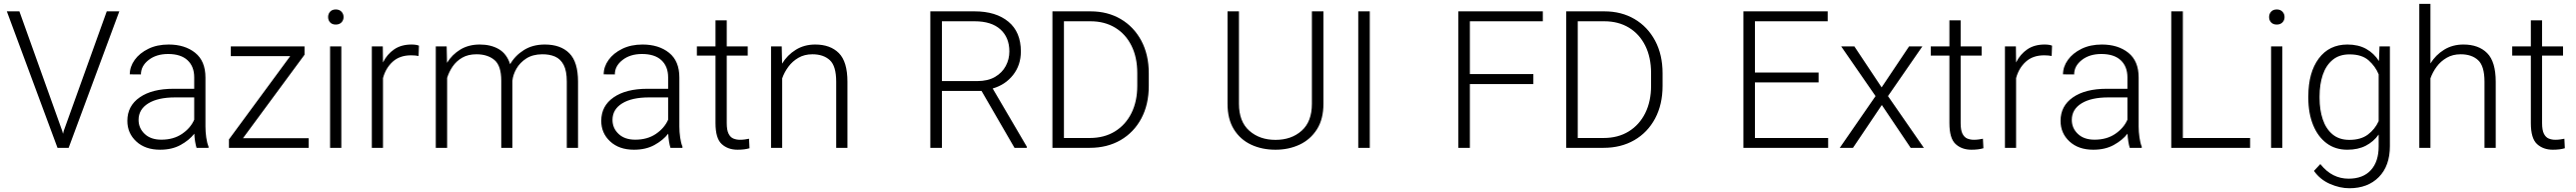

<svg xmlns="http://www.w3.org/2000/svg" viewBox="-20 -770 13430 1000"><path d="M312.5 -88.9 536.6 -710.9H602.1L337.9 0H279.8L15.6 -710.9H81.1L304.2 -88.9L308.6 -73.2Z M1004.9 0Q1000.5 -13.7 997.3 -33.4Q994.1 -53.2 993.2 -73.7Q966.8 -40 921.9 -15.1Q877 9.8 814.5 9.8Q737.3 9.8 690.7 -33.2Q644 -76.2 644 -140.6Q644 -218.3 708.5 -262.9Q772.9 -307.6 884.8 -307.6H992.7V-367.2Q992.7 -423.8 957.8 -456.3Q922.9 -488.8 856.4 -488.8Q794.9 -488.8 754.9 -457.5Q714.8 -426.3 714.8 -382.3L656.7 -382.8Q656.7 -422.4 682.1 -457.8Q707.5 -493.2 753.2 -515.6Q798.8 -538.1 859.4 -538.1Q943.8 -538.1 997.6 -495.1Q1051.3 -452.1 1051.3 -366.2V-110.8Q1051.3 -83.5 1055.4 -54.2Q1059.6 -24.9 1067.4 -6.3V0ZM821.3 -42.5Q884.8 -42.5 929.2 -72.8Q973.6 -103 992.7 -146.5V-262.7H893.1Q803.2 -262.7 752.9 -231.4Q702.6 -200.2 702.6 -145.5Q702.6 -102.5 734.4 -72.5Q766.1 -42.5 821.3 -42.5Z M1589.4 -50.3V0H1173.8V-43.9L1493.2 -477.5H1183.6V-528.3H1567.9V-484.9L1247.1 -50.3Z M1690.9 -681.2Q1690.9 -697.8 1701.4 -709.2Q1711.9 -720.7 1731 -720.7Q1749.5 -720.7 1760.5 -709.2Q1771.5 -697.8 1771.5 -681.2Q1771.5 -664.6 1760.5 -653.3Q1749.5 -642.1 1731 -642.1Q1711.9 -642.1 1701.4 -653.3Q1690.9 -664.6 1690.9 -681.2ZM1759.8 -528.3V0H1701.2V-528.3Z M2164.6 -532.2 2162.6 -478.5Q2153.3 -480 2144 -481Q2134.8 -481.9 2123.5 -481.9Q2064.5 -481.9 2027.8 -448.7Q1991.2 -415.5 1977.1 -363.3V0H1918.9V-528.3H1976.1L1977.1 -444.8Q1998.5 -487.8 2035.4 -512.9Q2072.3 -538.1 2126 -538.1Q2149.9 -538.1 2164.6 -532.2Z M2464.8 -487.3Q2420.9 -487.3 2390.4 -469.7Q2359.9 -452.1 2340.6 -424.1Q2321.3 -396 2311.5 -364.3V0H2252.4V-528.3H2309.1L2311 -442.9Q2337.4 -485.8 2380.6 -512Q2423.8 -538.1 2481.9 -538.1Q2540 -538.1 2581.3 -513.9Q2622.6 -489.7 2640.1 -435.5Q2665.5 -480 2711.4 -509Q2757.3 -538.1 2820.8 -538.1Q2903.3 -538.1 2948.7 -492.7Q2994.1 -447.3 2994.1 -344.7V0H2935.5V-345.2Q2935.5 -400.9 2919.2 -431.9Q2902.8 -462.9 2874 -475.3Q2845.2 -487.8 2806.6 -487.3Q2757.3 -486.8 2724.1 -465.3Q2690.9 -443.8 2672.9 -412.1Q2654.8 -380.4 2651.9 -349.6V0H2593.8V-349.6Q2593.8 -428.2 2557.9 -457.8Q2522 -487.3 2464.8 -487.3Z M3476.1 0Q3471.7 -13.7 3468.5 -33.4Q3465.3 -53.2 3464.4 -73.7Q3438 -40 3393.1 -15.1Q3348.1 9.8 3285.6 9.8Q3208.5 9.8 3161.9 -33.2Q3115.2 -76.2 3115.2 -140.6Q3115.2 -218.3 3179.7 -262.9Q3244.1 -307.6 3356 -307.6H3463.9V-367.2Q3463.9 -423.8 3429 -456.3Q3394 -488.8 3327.6 -488.8Q3266.1 -488.8 3226.1 -457.5Q3186 -426.3 3186 -382.3L3127.9 -382.8Q3127.9 -422.4 3153.3 -457.8Q3178.7 -493.2 3224.4 -515.6Q3270 -538.1 3330.6 -538.1Q3415 -538.1 3468.8 -495.1Q3522.5 -452.1 3522.5 -366.2V-110.8Q3522.5 -83.5 3526.6 -54.2Q3530.8 -24.9 3538.6 -6.3V0ZM3292.5 -42.5Q3356 -42.5 3400.4 -72.8Q3444.8 -103 3463.9 -146.5V-262.7H3364.3Q3274.4 -262.7 3224.1 -231.4Q3173.8 -200.2 3173.8 -145.5Q3173.8 -102.5 3205.6 -72.5Q3237.3 -42.5 3292.5 -42.5Z M3878.9 -528.3V-480.5H3769.5V-128.9Q3769.5 -92.3 3779.1 -73.5Q3788.6 -54.7 3804.4 -48.3Q3820.3 -42 3838.4 -42Q3851.6 -42 3863.8 -43.7Q3876 -45.4 3885.7 -47.4L3888.2 2Q3862.8 9.8 3825.7 9.8Q3775.4 9.8 3743.2 -19.8Q3710.9 -49.3 3710.9 -128.9V-480.5H3613.8V-528.3H3710.9V-664.1H3769.5V-528.3Z M4216.3 -487.3Q4174.8 -487.3 4143.6 -469.2Q4112.3 -451.2 4091.1 -422.6Q4069.8 -394 4058.6 -361.8V0H4000.5V-528.3H4056.2L4058.1 -438.5Q4085.4 -483.4 4129.6 -510.7Q4173.8 -538.1 4230.5 -538.1Q4309.6 -538.1 4354.2 -493.4Q4398.9 -448.7 4398.9 -344.2V0H4340.3V-344.7Q4340.3 -426.3 4306.9 -456.8Q4273.4 -487.3 4216.3 -487.3Z M5270 0 5098.1 -296.4H4891.6V0H4831.1V-710.9H5062Q5172.9 -710.9 5238 -657.2Q5303.2 -603.5 5303.2 -502Q5303.2 -431.2 5262.7 -379.6Q5222.2 -328.1 5156.2 -309.1L5334 -6.3V0ZM5062 -659.2H4891.6V-347.7H5075.7Q5131.3 -347.7 5168.5 -369.4Q5205.6 -391.1 5224.4 -426.3Q5243.2 -461.4 5243.2 -502Q5243.2 -574.7 5196.5 -616.9Q5149.9 -659.2 5062 -659.2Z M5662.1 0H5467.8V-710.9H5666.5Q5755.4 -710.9 5823.7 -670.9Q5892.1 -630.9 5931.2 -558.1Q5970.2 -485.4 5970.2 -387.7V-323.2Q5970.2 -225.6 5931.2 -152.8Q5892.1 -80.1 5822.8 -40Q5753.4 0 5662.1 0ZM5666.5 -659.2H5527.8V-51.3H5662.1Q5738.3 -51.3 5793.9 -85.7Q5849.6 -120.1 5879.9 -181.2Q5910.2 -242.2 5910.2 -323.2V-389.2Q5910.2 -471.2 5879.9 -532Q5849.6 -592.8 5794.7 -626Q5739.7 -659.2 5666.5 -659.2Z M6820.8 -710.9H6880.9V-229.5Q6880.9 -149.9 6847.2 -96.7Q6813.5 -43.5 6756.8 -16.8Q6700.2 9.8 6630.9 9.8Q6560.1 9.8 6503.4 -16.8Q6446.8 -43.5 6413.8 -96.7Q6380.9 -149.9 6380.9 -229.5V-710.9H6440.4V-229.5Q6440.4 -136.7 6494.4 -89.1Q6548.3 -41.5 6630.9 -41.5Q6713.9 -41.5 6767.3 -89.1Q6820.8 -136.7 6820.8 -229.5Z M7122.6 -710.9V0H7062.5V-710.9Z M7975.6 -384.3V-332H7644.5V0H7584.5V-710.9H8024.9V-659.2H7644.5V-384.3Z M8341.3 0H8147V-710.9H8345.7Q8434.6 -710.9 8502.9 -670.9Q8571.3 -630.9 8610.4 -558.1Q8649.4 -485.4 8649.4 -387.7V-323.2Q8649.4 -225.6 8610.4 -152.8Q8571.3 -80.1 8502 -40Q8432.6 0 8341.3 0ZM8345.7 -659.2H8207V-51.3H8341.3Q8417.5 -51.3 8473.1 -85.7Q8528.8 -120.1 8559.1 -181.2Q8589.4 -242.2 8589.4 -323.2V-389.2Q8589.4 -471.2 8559.1 -532Q8528.8 -592.8 8473.9 -626Q8418.9 -659.2 8345.7 -659.2Z M9512.7 -51.3V0H9070.8V-710.9H9510.3V-659.2H9130.9V-392.1H9462.9V-340.8H9130.9V-51.3Z M9649.4 -528.3 9791.5 -314.9 9934.6 -528.3H10003.9L9824.7 -269.5L10011.7 0H9942.9L9792.5 -223.1L9642.1 0H9573.2L9759.8 -269.5L9580.6 -528.3Z M10313 -528.3V-480.5H10203.6V-128.9Q10203.6 -92.3 10213.1 -73.5Q10222.7 -54.7 10238.5 -48.3Q10254.4 -42 10272.5 -42Q10285.6 -42 10297.9 -43.7Q10310.1 -45.4 10319.8 -47.4L10322.3 2Q10296.9 9.8 10259.8 9.8Q10209.5 9.8 10177.2 -19.8Q10145 -49.3 10145 -128.9V-480.5H10047.9V-528.3H10145V-664.1H10203.6V-528.3Z M10680.2 -532.2 10678.2 -478.5Q10668.9 -480 10659.7 -481Q10650.4 -481.9 10639.2 -481.9Q10580.1 -481.9 10543.5 -448.7Q10506.8 -415.5 10492.7 -363.3V0H10434.6V-528.3H10491.7L10492.7 -444.8Q10514.2 -487.8 10551 -512.9Q10587.9 -538.1 10641.6 -538.1Q10665.5 -538.1 10680.2 -532.2Z M11085.4 0Q11081.1 -13.7 11077.9 -33.4Q11074.7 -53.2 11073.7 -73.7Q11047.4 -40 11002.4 -15.1Q10957.5 9.8 10895 9.8Q10817.9 9.8 10771.2 -33.2Q10724.6 -76.2 10724.6 -140.6Q10724.6 -218.3 10789.1 -262.9Q10853.5 -307.6 10965.3 -307.6H11073.2V-367.2Q11073.2 -423.8 11038.3 -456.3Q11003.4 -488.8 10937 -488.8Q10875.5 -488.8 10835.4 -457.5Q10795.4 -426.3 10795.4 -382.3L10737.3 -382.8Q10737.3 -422.4 10762.7 -457.8Q10788.1 -493.2 10833.7 -515.6Q10879.4 -538.1 10939.9 -538.1Q11024.4 -538.1 11078.1 -495.1Q11131.8 -452.1 11131.8 -366.2V-110.8Q11131.8 -83.5 11136 -54.2Q11140.1 -24.9 11147.9 -6.3V0ZM10901.9 -42.5Q10965.3 -42.5 11009.8 -72.8Q11054.2 -103 11073.2 -146.5V-262.7H10973.6Q10883.8 -262.7 10833.5 -231.4Q10783.2 -200.2 10783.2 -145.5Q10783.2 -102.5 10814.9 -72.5Q10846.7 -42.5 10901.9 -42.5Z M11712.9 -51.3V0H11301.8V-710.9H11362.3V-51.3Z M11812 -681.2Q11812 -697.8 11822.5 -709.2Q11833 -720.7 11852.1 -720.7Q11870.6 -720.7 11881.6 -709.2Q11892.6 -697.8 11892.6 -681.2Q11892.6 -664.6 11881.6 -653.3Q11870.6 -642.1 11852.1 -642.1Q11833 -642.1 11822.5 -653.3Q11812 -664.6 11812 -681.2ZM11880.9 -528.3V0H11822.3V-528.3Z M12016.6 -258.8V-269Q12016.6 -392.1 12070.8 -465.1Q12125 -538.1 12220.7 -538.1Q12277.3 -538.1 12318.1 -515.4Q12358.9 -492.7 12384.8 -452.1L12387.7 -528.3H12441.9V-9.3Q12441.9 93.8 12384.3 152.1Q12326.7 210.4 12230.5 210.4Q12181.2 210.4 12129.6 188Q12078.1 165.5 12045.9 120.1L12079.1 84.5Q12110.8 124 12147.5 142.3Q12184.1 160.6 12226.6 160.6Q12301.8 160.6 12342.5 116.2Q12383.3 71.8 12383.3 -7.3V-69.3Q12356.9 -32.2 12316.4 -11.2Q12275.9 9.8 12219.7 9.8Q12156.7 9.8 12111.3 -24.4Q12065.9 -58.6 12041.3 -119.4Q12016.6 -180.2 12016.6 -258.8ZM12075.2 -269V-258.8Q12075.2 -197.8 12091.8 -148.4Q12108.4 -99.1 12142.8 -70.3Q12177.2 -41.5 12230.5 -41.5Q12290.5 -41.5 12327.4 -69.3Q12364.3 -97.2 12383.3 -139.2V-382.8Q12366.7 -423.8 12331.3 -455.3Q12295.9 -486.8 12231.4 -486.8Q12177.7 -486.8 12143.1 -458Q12108.4 -429.2 12091.8 -379.9Q12075.2 -330.6 12075.2 -269Z M12653.3 -750V-439.5Q12680.7 -483.9 12724.6 -511Q12768.6 -538.1 12825.2 -538.1Q12904.3 -538.1 12949 -493.4Q12993.7 -448.7 12993.7 -344.2V0H12935.1V-344.7Q12935.1 -426.3 12901.6 -456.8Q12868.2 -487.3 12811 -487.3Q12769.5 -487.3 12738.3 -469.2Q12707 -451.2 12685.8 -422.6Q12664.6 -394 12653.3 -361.8V0H12595.2V-750Z M13344.7 -528.3V-480.5H13235.4V-128.9Q13235.4 -92.3 13244.9 -73.5Q13254.4 -54.7 13270.3 -48.3Q13286.1 -42 13304.2 -42Q13317.4 -42 13329.6 -43.7Q13341.8 -45.4 13351.6 -47.4L13354 2Q13328.6 9.8 13291.5 9.8Q13241.2 9.8 13209 -19.8Q13176.8 -49.3 13176.8 -128.9V-480.5H13079.6V-528.3H13176.8V-664.1H13235.4V-528.3Z"/></svg>

Font: Vazirmatn RD UI FD ExtraLight
Style: Regular
Weight: 200
Designer: Saber Rastikerdar
Foundry: Saber Rastikerdar
Version: Version 33.003